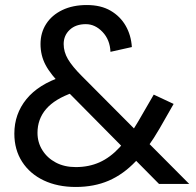

<svg xmlns="http://www.w3.org/2000/svg" viewBox="-20 -731 780 763"><path d="M612 0 229 -387Q181 -435 161 -473Q141 -511 141 -556Q141 -601 163.5 -636Q186 -671 227.5 -691Q269 -711 325 -711Q381 -711 419.5 -688.5Q458 -666 479.5 -628.5Q501 -591 504 -544L419 -525Q417 -573 387.5 -604Q358 -635 321 -635Q281 -635 257 -612.5Q233 -590 233 -556Q233 -525 250 -496Q267 -467 305 -429L732 0ZM281 12Q209 12 154 -14Q99 -40 68 -88Q37 -136 37 -200Q37 -278 85 -337Q133 -396 228 -427L263 -438L313 -377L270 -363Q198 -338 163.5 -298Q129 -258 129 -203Q129 -165 148.5 -134Q168 -103 202 -85Q236 -67 281 -67Q333 -67 375.5 -86Q418 -105 455.5 -145.5Q493 -186 529 -248L591 -355L670 -318L614 -220Q569 -142 519.5 -90Q470 -38 412 -13Q354 12 281 12Z"/></svg>

Font: Parkinsans
Style: Regular
Weight: 400
Designer: Red Stone, Indian Type Foundry
Foundry: Indian Type Foundry
Version: Version 1.000